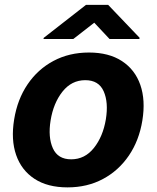

<svg xmlns="http://www.w3.org/2000/svg" viewBox="-20 -772 654 802"><path d="M262.1 10.7Q178.6 10.7 124.1 -25Q69.6 -60.7 47.4 -124.6Q25.2 -188.6 39.1 -273.1Q52.6 -356.9 95.2 -419.7Q137.8 -482.6 203.5 -517.6Q269.2 -552.6 351.6 -552.6Q434.7 -552.6 489.3 -516.9Q544 -481.2 566.2 -417.3Q588.4 -353.3 574.6 -268.5Q561.1 -185 518.3 -122.2Q475.5 -59.3 410 -24.3Q344.5 10.7 262.1 10.7ZM277.3 -106.5Q334.5 -106.5 372.3 -154.1Q410.2 -201.7 422.2 -273.8Q433.6 -344.5 413 -390.8Q392.4 -437.1 336.3 -437.1Q278.8 -437.1 240.9 -389.2Q203.1 -341.3 191.4 -269.2Q180 -198.9 200.8 -152.7Q221.6 -106.5 277.3 -106.5ZM286.1 -609 373.7 -677.2 437.7 -609H562L563.3 -614L431.7 -751.8H339.4L162.8 -614L161.5 -609Z"/></svg>

Font: Inter UI
Style: Bold Italic
Weight: 700
Italic angle: 9.39999°
Designer: Rasmus Andersson
Foundry: rsms
Version: 3.2;8d6f07862